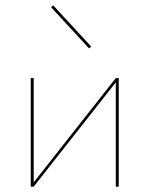

<svg xmlns="http://www.w3.org/2000/svg" viewBox="-20 -698 559 718"><path d="M313 -517 171 -671 179 -678 321 -524ZM424 0H413V-390L106 0H95V-406H106V-16L413 -406H424Z"/></svg>

Font: Ysabeau Infant Hairline
Style: Regular
Weight: 100
Designer: Christian Thalmann (Catharsis Fonts)
Version: Version 0.003